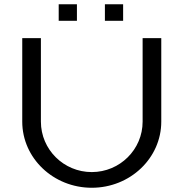

<svg xmlns="http://www.w3.org/2000/svg" viewBox="-20 -880 866 906"><path d="M475 -782H561V-860H475ZM257 -782H343V-860H257ZM85 -700V-306C85 -133.8 231.9 6 413 6C594.1 6 741 -133.8 741 -306V-700H653V-306C653 -174.6 545.5 -68 413 -68C280.5 -68 173 -174.6 173 -306V-700Z"/></svg>

Font: Resamitz
Style: Bold
Weight: 700
Designer: gluk
Foundry: gluk
Version: Version 0.047